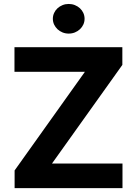

<svg xmlns="http://www.w3.org/2000/svg" viewBox="-20 -971 707 991"><path d="M54.7 -600.5V-727.3H611.5V-636L248.2 -126.8H612.2V0H55.4V-91.3L418.3 -600.5ZM334.5 -950.6Q351.6 -950.6 366.5 -944.6Q381.4 -938.6 392.6 -928.3Q403.8 -918 410.2 -903.9Q416.5 -889.9 416.5 -874.3Q416.5 -858.3 410.2 -844.5Q403.8 -830.6 392.6 -820.1Q381.4 -809.7 366.5 -803.6Q351.6 -797.6 334.5 -797.6Q317.8 -797.6 302.9 -803.6Q288 -809.7 276.8 -820.1Q265.6 -830.6 259.2 -844.5Q252.8 -858.3 252.8 -874.3Q252.8 -889.9 259.2 -903.9Q265.6 -918 276.8 -928.3Q288 -938.6 302.9 -944.6Q317.8 -950.6 334.5 -950.6Z"/></svg>

Font: Cannonade
Style: Bold
Weight: 700
Designer: Rasmus Andersson
Foundry: rsms
Version: Version 3.012;git-f93a4a705